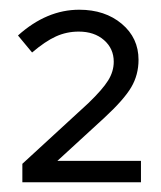

<svg xmlns="http://www.w3.org/2000/svg" viewBox="-20 -725 331 395"><path d="M26 -350V-388L162 -513Q191 -541 202.5 -559.5Q214 -578 214 -598Q214 -625 194 -642.5Q174 -660 142 -660Q117 -660 95 -650Q73 -640 46 -617L17 -652Q76 -705 143 -705Q196 -705 230.5 -676Q265 -647 265 -602Q265 -571 250 -545.5Q235 -520 195 -483L98 -394H270V-350Z"/></svg>

Font: Red Hat Display VF
Style: Regular
Weight: 300
Designer: Pentagram, MCKL
Foundry: Pentagram, MCKL
Version: Version 1.023